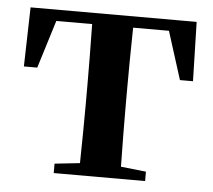

<svg xmlns="http://www.w3.org/2000/svg" viewBox="-44 -582 699 630"><g transform="rotate(5 305.5 -267.5)"><path d="M373 -498Q371 -384 371 -300V-235Q371 -154 373 -40L456 -31V0H155V-31L238 -40Q240 -154 240 -235V-300Q240 -384 238 -498H120L71 -340H27L32 -535H579L584 -340H541L491 -498Z"/></g></svg>

Font: Source Han Serif JP
Style: Bold
Weight: 700
Designer: Ryoko NISHIZUKA  (kana & ideographs); Frank Grießhammer (Latin, Greek & Cyrillic); Wenlong ZHANG  (bopomofo); Sandoll Co
Foundry: Adobe Systems Incorporated
Version: Version 1.000;PS 1;hotconv 16.6.53;makeotf.lib2.5.65590